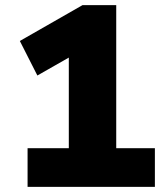

<svg xmlns="http://www.w3.org/2000/svg" viewBox="-20 -725 640 745"><path d="M87 0V-150H247V-552L332 -550L125 -432L57 -566L300 -705H431V-150H581V0Z"/></svg>

Font: Nunito Sans 10pt Black
Style: Regular
Weight: 900
Designer: Vernon Adams
Foundry: Vernon Adams
Version: Version 3.101;gftools[0.9.27]